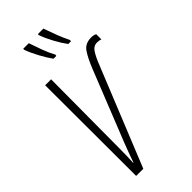

<svg xmlns="http://www.w3.org/2000/svg" viewBox="-291 -1005 1067 1067"><g transform="rotate(-45 243.0 -471.5)"><path d="M86.4 0 85 -713.9H131.8L128.9 -176.3Q128.9 -119.6 126 -62.5H127.9Q137.2 -88.9 148.7 -120.4Q160.2 -151.9 171.4 -180.2L335.4 -591.8Q359.9 -653.3 383.1 -687.3Q406.2 -721.2 454.1 -721.2Q464.8 -721.2 473.1 -719Q481.4 -716.8 486.3 -713.9V-672.9Q475.1 -678.2 456.5 -678.2Q429.2 -678.2 412.1 -651.6Q395 -625 377 -578.6L142.6 0ZM337.9 -785.2Q315.9 -814.5 293 -856.7Q270 -898.9 257.3 -935.5V-943.4H300.8Q314.9 -902.8 328.9 -866.2Q342.8 -829.6 360.4 -794.4L359.4 -785.2ZM222.2 -785.2Q201.2 -814 178 -856.7Q154.8 -899.4 142.1 -935.5V-943.4H186Q199.2 -904.3 213.4 -865.7Q227.5 -827.1 245.6 -794.4L244.1 -785.2Z"/></g></svg>

Font: Open Sans Condensed Light
Style: Italic
Weight: 300
Width: 3
Italic angle: -12°
Designer: Monotype Design Team
Foundry: Monotype Imaging Inc.
Version: Version 3.000; ttfautohint (v1.8.4)